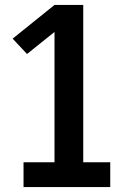

<svg xmlns="http://www.w3.org/2000/svg" viewBox="-20 -755 540 775"><path d="M75 0H425V-100H316V-735H200L31 -599L89 -537L200 -626V-100H75Z"/></svg>

Font: Iosevka SS09
Style: Bold
Weight: 700
Monospace: yes
Designer: Belleve Invis
Foundry: Belleve Invis
Version: Version 5.2.1; ttfautohint (v1.8.3)